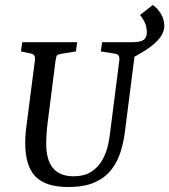

<svg xmlns="http://www.w3.org/2000/svg" viewBox="-20 -738 678 769"><path d="M253 11Q163 11 122 -31Q81 -73 81 -166Q81 -185 82.5 -203Q84 -221 86 -234L120 -498Q121 -510 117 -516Q113 -522 102 -524L64 -532L69 -569H289L284 -532L228 -523Q212 -520 208.5 -516.5Q205 -513 202 -492L171 -248Q168 -226 166.5 -202.5Q165 -179 165 -163Q165 -32 274 -32Q319 -32 347 -51Q375 -70 390.5 -98.5Q406 -127 412.5 -156.5Q419 -186 421 -207L458 -497Q459 -510 455 -515.5Q451 -521 441 -523L384 -532L389 -569H526L480 -208Q475 -169 463 -130Q451 -91 426.5 -59Q402 -27 360 -8Q318 11 253 11ZM492 -497 477 -569Q486 -569 494.5 -569Q503 -569 509 -569Q542 -569 555 -578Q568 -587 568 -608Q568 -633 558.5 -651Q549 -669 541 -678L592 -718Q610 -706 624 -683.5Q638 -661 638 -634Q638 -601 604 -568.5Q570 -536 492 -497Z"/></svg>

Font: Rasa
Style: Italic
Weight: 400
Italic angle: -7.10001°
Designer: Anna Giedrys (Yrsa+Rasa design), David Brezina (Yrsa art-direction, Rasa art-direction, design)
Foundry: Rosetta Type Foundry
Version: Version 2.004